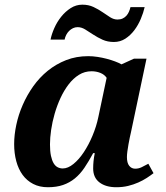

<svg xmlns="http://www.w3.org/2000/svg" viewBox="-20 -784 705 814"><path d="M473.1 9.8Q428.7 9.8 401.9 -10.5Q375 -30.8 375 -69.8Q375 -85.4 376.5 -100.3Q377.9 -115.2 381.8 -134.8H375Q356.4 -100.1 338.1 -73Q319.8 -45.9 297.4 -27.6Q274.9 -9.3 247.3 0.2Q219.7 9.8 183.1 9.8Q147.5 9.8 120.6 -4.2Q93.8 -18.1 75.9 -42.5Q58.1 -66.9 49.1 -100.3Q40 -133.8 40 -172.9Q40 -211.9 49.1 -254.6Q58.1 -297.4 76.2 -338.9Q94.2 -380.4 120.8 -418Q147.5 -455.6 182.4 -483.9Q217.3 -512.2 260.3 -529.1Q303.2 -545.9 354 -545.9Q373.5 -545.9 393.8 -542.7Q414.1 -539.6 432.6 -534.7Q451.2 -529.8 467.5 -523.7Q483.9 -517.6 495.1 -511.2L547.9 -535.2H601.1L535.2 -223.1Q533.2 -214.8 530.3 -201.2Q527.3 -187.5 524.7 -172.1Q522 -156.7 520 -142.3Q518.1 -127.9 518.1 -118.2Q518.1 -93.3 527.8 -81.1Q537.6 -68.8 553.2 -68.8Q567.4 -68.8 580.3 -75Q593.3 -81.1 608.9 -89.8L630.9 -49.8Q618.2 -40 602.1 -29.5Q585.9 -19 566.2 -10.3Q546.4 -1.5 523.2 4.2Q500 9.8 473.1 9.8ZM191.9 -171.9Q191.9 -143.1 196 -123.5Q200.2 -104 207.3 -92Q214.4 -80.1 224.4 -75Q234.4 -69.8 246.1 -69.8Q268.1 -69.8 291.5 -88.9Q314.9 -107.9 335.4 -138.9Q356 -169.9 372.3 -209Q388.7 -248 397 -288.1L432.1 -454.1Q422.4 -468.3 405 -475.1Q387.7 -481.9 368.2 -481.9Q338.9 -481.9 314.7 -466.8Q290.5 -451.7 271 -426.3Q251.5 -400.9 236.6 -368.7Q221.7 -336.4 211.7 -301.8Q201.7 -267.1 196.8 -233.4Q191.9 -199.7 191.9 -171.9ZM478 -701.2Q490.7 -701.2 500 -705.6Q509.3 -710 515.9 -717.3Q522.5 -724.6 526.6 -734.1Q530.8 -743.7 533.2 -753.9H593.3Q587.9 -730 576.9 -703.9Q565.9 -677.7 549.6 -656Q533.2 -634.3 511.5 -620.1Q489.7 -606 462.9 -606Q436 -606 414.6 -615.7Q393.1 -625.5 375 -637.5Q356.9 -649.4 341.1 -659.2Q325.2 -668.9 309.1 -668.9Q298.8 -668.9 289.6 -664.6Q280.3 -660.2 272.9 -652.8Q265.6 -645.5 260.7 -636Q255.9 -626.5 253.9 -616.2H194.3Q198.7 -638.7 210.2 -664.8Q221.7 -690.9 239.3 -712.9Q256.8 -734.9 279.5 -749.5Q302.2 -764.2 329.1 -764.2Q355.5 -764.2 376.2 -754.4Q397 -744.6 414.3 -732.7Q431.6 -720.7 447 -710.9Q462.4 -701.2 478 -701.2Z"/></svg>

Font: Droid Serif
Style: Bold Italic
Weight: 700
Italic angle: -12°
Designer: Monotype Design team
Foundry: Monotype Imaging Inc.
Version: Version 1.03